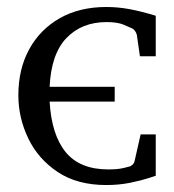

<svg xmlns="http://www.w3.org/2000/svg" viewBox="-20 -514 495 546"><path d="M422.9 -14.2Q422.9 -14.2 402.8 -7.6Q382.8 -1 350.8 5.6Q318.8 12.2 282.2 12.2Q199.7 12.2 144 -24.9Q88.4 -62 60.3 -120.6Q32.2 -179.2 32.2 -243.2Q32.2 -317.4 63 -373.8Q93.8 -430.2 149.9 -462.2Q206.1 -494.1 282.2 -494.1Q315.4 -494.1 348.4 -488Q381.3 -481.9 422.9 -469.2V-354H377.9L369.1 -415Q365.2 -428.2 356 -433.1Q348.1 -437 330.8 -444.1Q313.5 -451.2 283.2 -451.2Q212.4 -451.2 168.9 -405.8Q125.5 -360.4 121.1 -267.1H306.2V-225.1H121.1Q126.5 -130.9 166.7 -81.5Q207 -32.2 288.1 -32.2Q315.9 -32.2 333 -36.6Q350.1 -41 350.1 -41Q361.3 -46.9 362.8 -56.2L379.9 -131.8H422.9Z"/></svg>

Font: Charis
Style: Regular
Weight: 400
Designer: Walt Agee, Miriam Martin, Annie Olsen, Victor Gaultney, Lorna Priest, Alan Ward, Bob Hallissy, Martin Hosken, Sharon Cor
Foundry: SIL Global
Version: Version 7.000